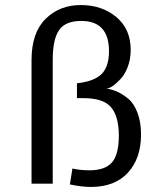

<svg xmlns="http://www.w3.org/2000/svg" viewBox="-20 -728 655 761"><path d="M189 -491V0H105V-490Q105 -598 160.5 -653Q216 -708 300 -708Q384 -708 441 -660.5Q498 -613 498 -530Q498 -493 486 -462Q474 -431 457 -414Q422 -377 401 -377Q447 -371 488 -337Q511 -318 525 -281Q539 -244 539 -195Q539 -100 487 -43.5Q435 13 340 13Q304 13 257 3L267 -60Q299 -53 335 -53Q396 -53 423.5 -84Q451 -115 451 -190.5Q451 -266 420.5 -302.5Q390 -339 311 -339H285V-398Q352 -405 382 -434Q412 -463 412 -525Q412 -645 302 -645Q239 -645 214 -608.5Q189 -572 189 -491Z"/></svg>

Font: Ruda
Style: Regular
Weight: 400
Designer: Mariela Monsalve, Angelina Sanchez
Foundry: Mariela Monsalve, Angelina Sanchez
Version: Version 1.002